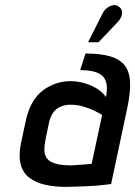

<svg xmlns="http://www.w3.org/2000/svg" viewBox="-20 -719 528 750"><path d="M438 -631Q449 -642 453.5 -653.5Q458 -665 456 -676Q454 -687 444 -693Q434 -701 421 -698.5Q408 -696 397.5 -687.5Q387 -679 381 -667L324 -554H365ZM394 -340Q380 -360 357.5 -373.5Q335 -387 308.5 -394.5Q282 -402 255 -402Q227 -402 199.5 -393Q172 -384 148.5 -366.5Q125 -349 108 -320.5Q91 -292 82 -253L62 -160Q52 -110 61 -76.5Q70 -43 95.5 -24Q121 -5 157.5 3Q194 11 238 11Q257 11 276.5 10Q296 9 316 8.5Q336 8 354 6.5Q372 5 387.5 3Q403 1 414 0L478 -301Q490 -359 488 -399Q486 -439 467 -463.5Q448 -488 410 -499Q372 -510 314 -510L293 -445Q322 -445 344 -440Q366 -435 379 -423.5Q392 -412 396 -391.5Q400 -371 394 -340ZM379 -270 338 -79Q338 -79 333.5 -78.5Q329 -78 321 -77.5Q313 -77 303 -76Q293 -75 282 -74.5Q271 -74 261 -73Q221 -73 198 -79.5Q175 -86 164.5 -99Q154 -112 153.5 -131Q153 -150 158 -175L172 -243Q177 -263 186 -276.5Q195 -290 206.5 -297Q218 -304 230.5 -307Q243 -310 255 -310Q281 -310 305 -303Q329 -296 348.5 -286.5Q368 -277 379 -270Z"/></svg>

Font: Advent Pro SemiBold
Style: Italic
Weight: 600
Italic angle: -12°
Version: Version 3.000